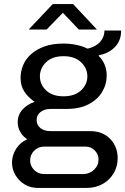

<svg xmlns="http://www.w3.org/2000/svg" viewBox="-20 -735 616 943"><path d="M165 188Q130 188 101.5 171Q73 154 56 125.5Q39 97 39 64Q39 28 59 -4Q79 -36 114 -51Q92 -65 79.5 -87Q67 -109 67 -134Q67 -171 90 -196.5Q113 -222 150 -235Q119 -256 100 -284.5Q81 -313 81 -352Q81 -384 93.5 -414.5Q106 -445 132 -468.5Q158 -492 197.5 -506.5Q237 -521 291 -521Q323 -521 353.5 -515Q384 -509 410 -496Q436 -502 454.5 -514.5Q473 -527 483 -545.5Q493 -564 493 -585H575Q575 -535 544 -503.5Q513 -472 466 -464L465 -460Q482 -444 493 -419.5Q504 -395 504 -364Q504 -320 481 -282.5Q458 -245 414.5 -222.5Q371 -200 307 -200H229Q198 -200 179 -185Q160 -170 160 -145Q160 -121 178.5 -106Q197 -91 229 -91H422Q485 -91 521.5 -52.5Q558 -14 558 42Q558 82 538.5 115.5Q519 149 484.5 168.5Q450 188 404 188ZM197 120H389Q419 120 441.5 99Q464 78 464 48Q464 23 445.5 4Q427 -15 401 -15H197Q168 -15 148 5Q128 25 128 53Q128 80 148 100Q168 120 197 120ZM292 -262Q347 -262 378 -291Q409 -320 409 -360Q409 -400 378 -429.5Q347 -459 292 -459Q237 -459 206.5 -429.5Q176 -400 176 -360Q176 -320 206.5 -291Q237 -262 292 -262ZM121 -590 239 -715H339L456 -590H367L273 -689H305L209 -590Z"/></svg>

Font: Chivo Medium
Style: Regular
Weight: 400
Version: Version 2.002